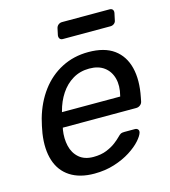

<svg xmlns="http://www.w3.org/2000/svg" viewBox="-106 -777 770 871"><g transform="rotate(-15 279.0 -341.0)"><path d="M230.5 10Q162.2 10 117.5 -18.9Q72.8 -47.8 55.7 -101.2Q38.6 -154.6 49.4 -227.3Q51.3 -239.9 55.7 -260.6Q60.2 -281.3 63.6 -293.6Q83.6 -365 123.4 -418.3Q163.2 -471.6 219.9 -500.8Q276.6 -530 345.3 -530Q420.6 -530 464.9 -497.8Q509.2 -465.6 523.9 -406.9Q538.6 -348.3 522.7 -269.4L519.2 -251.6Q517.2 -241.4 508.8 -235Q500.4 -228.6 490.2 -228.6H145.1Q145.1 -228.4 144.6 -225Q144.1 -221.6 143.3 -219.6Q136.9 -179.3 145.1 -143.8Q153.3 -108.4 178.7 -86.3Q204.1 -64.3 245.7 -64.3Q281.7 -64.3 308.3 -75.2Q334.8 -86.2 352 -99.6Q369.2 -113.1 376.2 -120.5Q388 -132.7 393.7 -135.2Q399.4 -137.7 410.6 -137.7H459Q468.2 -137.7 473.2 -132.2Q478.2 -126.6 476 -117.4Q471.8 -102.4 452.7 -80.8Q433.5 -59.2 400.7 -38.2Q367.9 -17.3 324.7 -3.7Q281.6 10 230.5 10ZM159.9 -297.6H433.3L434.1 -301Q445.6 -345.7 436.3 -380.9Q427 -416 400 -436.3Q373 -456.6 329.9 -456.6Q286.9 -456.6 252.8 -436.3Q218.7 -416 195.5 -380.9Q172.2 -345.7 160.7 -301ZM250.1 -616.9Q240.1 -616.9 235.5 -623Q230.9 -629.1 232.1 -639.1L238.7 -670Q240.7 -680 248.3 -686.1Q255.9 -692.2 265.9 -692.2H488.9Q498.9 -692.2 503.5 -686.1Q508.1 -680 506.1 -670L499.5 -639.1Q498.3 -629.1 490.7 -623Q483.1 -616.9 473.1 -616.9Z"/></g></svg>

Font: Rubik Light
Style: Italic
Weight: 300
Italic angle: -12°
Designer: Hubert and Fischer
Foundry: Hubert and Fischer
Version: Version 2.300;gftools[0.9.30]